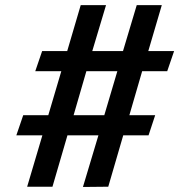

<svg xmlns="http://www.w3.org/2000/svg" viewBox="-20 -742 757 763"><path d="M671.9 -539.1 644.5 -459H544.9L494.1 -284.2H596.7L570.3 -204.1H469.7L410.2 0L309.6 1L371.1 -204.1H248L188.5 0H87.9L148.4 -204.1H44.9L72.3 -284.2H171.9L223.6 -459H120.1L147.5 -539.1H247.1L300.8 -721.7H401.4L346.7 -539.1H468.8L523.4 -721.7H623L569.3 -539.1ZM446.3 -459H323.2L272.5 -284.2H394.5Z"/></svg>

Font: FreeUniversal
Style: Bold
Weight: 700
Version: Version 1.001